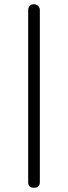

<svg xmlns="http://www.w3.org/2000/svg" viewBox="-20 -715 320 906"><path d="M140 171Q113 171 113 145V-668Q113 -678 119.5 -686.5Q126 -695 139 -695Q153 -695 160.5 -686.5Q168 -678 168 -669V145Q168 171 140 171Z"/></svg>

Font: Agu Display Uzo
Style: Regular
Weight: 400
Version: Version 1.103